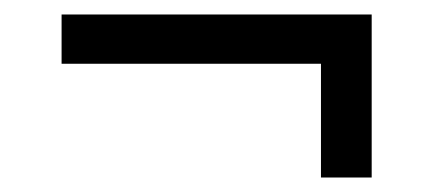

<svg xmlns="http://www.w3.org/2000/svg" viewBox="-20 -362 600 265"><path d="M65 -274H423V-117H493V-342H65Z"/></svg>

Font: RazerF5
Style: Regular
Weight: 400
Foundry: Razer Inc.
Version: Version 2